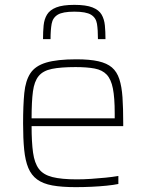

<svg xmlns="http://www.w3.org/2000/svg" viewBox="-20 -762 602 790"><path d="M291 8Q234 8 195.5 1Q157 -6 133 -23.5Q109 -41 96.5 -71Q84 -101 79.5 -146Q75 -191 75 -254Q75 -329 80 -379.5Q85 -430 105 -460.5Q125 -491 170 -504.5Q215 -518 294 -518Q349 -518 384.5 -510Q420 -502 440.5 -484.5Q461 -467 471 -436.5Q481 -406 484 -361.5Q487 -317 487 -256V-243H110Q110 -177 116 -134Q122 -91 140 -67Q158 -43 195.5 -33.5Q233 -24 296 -24Q323 -24 354 -26Q385 -28 414.5 -31Q444 -34 467 -38V-5Q448 -1 418.5 2Q389 5 356 6.5Q323 8 291 8ZM452 -255V-296Q452 -360 444.5 -398Q437 -436 419 -455Q401 -474 369.5 -480Q338 -486 291 -486Q230 -486 193.5 -478.5Q157 -471 139 -449Q121 -427 115.5 -385.5Q110 -344 110 -275H472ZM286 -742Q334 -742 360.5 -731.5Q387 -721 398 -702Q409 -683 411.5 -657.5Q414 -632 414 -601H383Q383 -639 379 -664Q375 -689 354.5 -701.5Q334 -714 286 -714Q238 -714 217.5 -701.5Q197 -689 192.5 -664Q188 -639 188 -601H157Q157 -632 159.5 -657.5Q162 -683 173.5 -702Q185 -721 211.5 -731.5Q238 -742 286 -742Z"/></svg>

Font: Saira Thin Thin
Style: Regular
Weight: 250
Version: Version 1.101